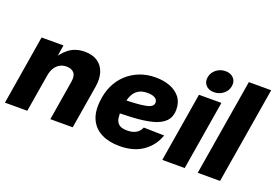

<svg xmlns="http://www.w3.org/2000/svg" viewBox="-102 -1046 1952 1360"><g transform="rotate(20 874.0 -366.0)"><path d="M221.2 -281.7 174.3 0H5.9L91.8 -522.5H256.8L234.9 -384.3L212.9 -389.6Q247.1 -457 296.1 -494.9Q345.2 -532.7 416 -532.7Q474.6 -532.7 512.7 -506.8Q550.8 -481 565.9 -433.8Q581.1 -386.7 570.3 -323.7L516.6 0H348.1L397.5 -300.3Q405.3 -346.2 386.2 -367.9Q367.2 -389.6 330.1 -389.6Q301.3 -389.6 278.8 -377Q256.3 -364.3 241.5 -340.1Q226.6 -315.9 221.2 -281.7Z M872.1 11.7Q792.5 11.7 736.1 -16.6Q679.7 -44.9 652.8 -100.6Q626 -156.2 634.8 -238.3Q640.6 -304.2 666 -358.4Q691.4 -412.6 733.4 -451.7Q775.4 -490.7 830.1 -512Q884.8 -533.2 950.2 -533.2Q1009.8 -533.2 1058.1 -514.9Q1106.4 -496.6 1135 -460.2Q1163.6 -423.8 1163.6 -368.7Q1163.6 -312 1131.1 -279.1Q1098.6 -246.1 1037.1 -230.5Q975.6 -214.8 888.2 -210.2Q800.8 -205.6 690.4 -205.6L707 -307.1Q802.2 -307.1 861.3 -310.5Q920.4 -314 952.6 -320.8Q984.9 -327.6 996.6 -338.6Q1008.3 -349.6 1008.3 -364.7Q1008.3 -386.2 988.8 -398.2Q969.2 -410.2 932.1 -410.2Q890.1 -410.2 864.5 -394Q838.9 -377.9 825.2 -351.3Q811.5 -324.7 806.2 -293.7Q800.8 -262.7 798.3 -232.9Q795.4 -197.3 800 -169.4Q804.7 -141.6 824.5 -126Q844.2 -110.4 885.7 -110.4Q928.2 -110.4 954.3 -126.7Q980.5 -143.1 990.2 -170.4L1145 -167Q1117.7 -86.4 1048.1 -37.4Q978.5 11.7 872.1 11.7Z M1191.9 0 1278.3 -522.5H1447.3L1360.8 0ZM1370.6 -575.7Q1331.1 -575.7 1309.3 -599.6Q1287.6 -623.5 1293.5 -660.2Q1299.3 -696.3 1329.3 -720.2Q1359.4 -744.1 1398.9 -744.1Q1438.5 -744.1 1460.4 -720.2Q1482.4 -696.3 1476.6 -660.2Q1470.7 -623.5 1440.7 -599.6Q1410.6 -575.7 1370.6 -575.7Z M1748 -727.5 1627.4 0H1459L1579.6 -727.5Z"/></g></svg>

Font: Inter 28pt ExtraBold
Style: Italic
Weight: 800
Italic angle: -9.3988°
Designer: Rasmus Andersson
Foundry: rsms
Version: Version 4.001;git-66647c0bb